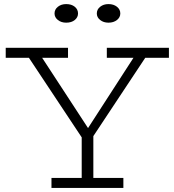

<svg xmlns="http://www.w3.org/2000/svg" viewBox="-20 -920 854 940"><path d="M389 -234 107 -659H172L411 -293L647 -658H705L424 -234ZM232 0V-49H584V0ZM380 -12V-281H437V-12ZM8 -637V-686H313V-637ZM503 -637V-686H807V-637ZM511 -809Q487 -809 470.5 -822Q454 -835 454 -854Q454 -874 470.5 -887Q487 -900 511 -900Q536 -900 552.5 -887Q569 -874 569 -854Q569 -835 552.5 -822Q536 -809 511 -809ZM304 -809Q280 -809 263.5 -822Q247 -835 247 -854Q247 -874 263.5 -887Q280 -900 304 -900Q330 -900 346 -887Q362 -874 362 -854Q362 -835 346 -822Q330 -809 304 -809Z"/></svg>

Font: BioRhyme Light
Style: Regular
Weight: 300
Designer: Aoife Mooney
Foundry: Aoife Mooney Type
Version: Version 1.600;gftools[0.9.33]